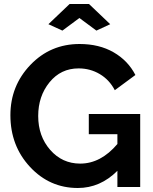

<svg xmlns="http://www.w3.org/2000/svg" viewBox="-20 -935 765 960"><path d="M377 -845 292 -782 222 -814 328 -915H425L531 -814L462 -782ZM424 -365H681V0H567V-81Q481 5 369 5Q228 5 130 -100.5Q32 -206 32 -359Q32 -506 132 -610.5Q232 -715 378 -715Q476 -715 548 -673.5Q620 -632 657 -560L554 -484Q527 -536 479 -564.5Q431 -593 373 -593Q284 -593 227.5 -523.5Q171 -454 171 -355Q171 -254 231 -185.5Q291 -117 381 -117Q484 -117 567 -215V-264H424Z"/></svg>

Font: Raleway-v4020
Style: Bold
Weight: 700
Designer: Matt McInerney, Pablo Impallari, Rodrigo Fuenzalida
Foundry: Matt McInerney, Pablo Impallari, Rodrigo Fuenzalida
Version: Version 4.020;PS 004.020;hotconv 1.0.88;makeotf.lib2.5.64775